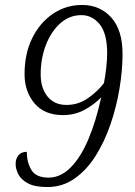

<svg xmlns="http://www.w3.org/2000/svg" viewBox="-20 -744 543 774"><path d="M171 10Q121 10 93.5 -4.5Q66 -19 54.5 -40.5Q43 -62 43 -84Q43 -104 54.5 -118Q66 -132 88 -132Q88 -90 106.5 -59Q125 -28 176 -28Q224 -28 264.5 -68.5Q305 -109 336 -182Q367 -255 388 -352Q363 -325 323 -302.5Q283 -280 234 -280Q159 -280 119 -327.5Q79 -375 79 -445Q79 -528 110 -590.5Q141 -653 193.5 -688.5Q246 -724 311 -724Q383 -724 428.5 -673.5Q474 -623 474 -526Q474 -462 462 -388.5Q450 -315 426 -244.5Q402 -174 366 -116.5Q330 -59 281 -24.5Q232 10 171 10ZM248 -321Q297 -321 336.5 -349.5Q376 -378 399 -409Q405 -439 408.5 -472.5Q412 -506 412 -528Q412 -609 382 -646Q352 -683 308 -683Q260 -683 223 -650Q186 -617 165 -562.5Q144 -508 144 -444Q144 -389 171.5 -355Q199 -321 248 -321Z"/></svg>

Font: Noto Serif SemiCondensed Light
Style: Italic
Weight: 300
Width: 4
Italic angle: -12°
Designer: Monotype Design Team
Foundry: Monotype Imaging Inc.
Version: Version 2.013; ttfautohint (v1.8.4.7-5d5b)